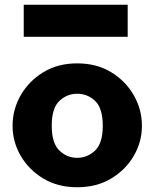

<svg xmlns="http://www.w3.org/2000/svg" viewBox="-20 -777 626 809"><path d="M305 12Q224 12 163 -24.5Q102 -61 67.5 -120Q33 -179 33 -247Q33 -316 67.5 -376Q102 -436 163 -473Q224 -510 305 -510Q387 -510 448 -473Q509 -436 543.5 -376Q578 -316 578 -247Q578 -179 543.5 -120Q509 -61 448 -24.5Q387 12 305 12ZM305 -112Q349 -112 381 -143Q413 -174 413 -247Q413 -321 381 -351.5Q349 -382 305 -382Q262 -382 230 -351.5Q198 -321 198 -247Q198 -174 230 -143Q262 -112 305 -112ZM80 -622V-757H518V-622Z"/></svg>

Font: Panamera Black
Style: Regular
Weight: 900
Designer: Bastien Sozeau
Foundry: NBR — Bastien Sozeau
Version: Version 3.002; ttfautohint (v1.8.4.7-5d5b);gftools[0.9.33]